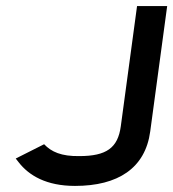

<svg xmlns="http://www.w3.org/2000/svg" viewBox="-20 -600 569 631"><path d="M125 -126 31.7 -79 41.1 -67C75.1 -23 132.5 11 226.5 11C367.5 11 457.4 -47 473.7 -168L529.4 -580H430.4L377 -185C367.4 -114 329.8 -87 240.8 -87C181.6 -86 148.7 -101 125 -126Z"/></svg>

Font: Charger
Style: ExBdIt
Weight: 400
Designer: Jasper
Foundry: Cannot Into Space Fonts
Version: Version 0.99